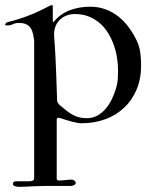

<svg xmlns="http://www.w3.org/2000/svg" viewBox="-37 -497 600 740"><path d="M418 -225.6Q418 -250 413.8 -275.6Q409.7 -301.3 400.9 -325.4Q392.1 -349.6 378.7 -371.1Q365.2 -392.6 346.7 -408.4Q328.1 -424.3 304.4 -433.6Q280.8 -442.9 251.5 -442.9Q233.9 -442.9 219 -437Q204.1 -431.2 193.6 -420.9Q183.1 -410.6 177.2 -396.2Q171.4 -381.8 171.4 -364.3Q171.4 -361.3 171.6 -357.4Q171.9 -353.5 172.6 -344.7Q173.3 -335.9 174.3 -320.1Q175.3 -304.2 176.8 -277.1Q178.2 -250 179.7 -209.2Q181.2 -168.5 183.1 -109.9Q183.1 -104 188.5 -97.2Q193.8 -90.3 199.2 -86.9Q211.9 -76.2 223.1 -67.6Q234.4 -59.1 245.8 -53.2Q257.3 -47.4 269.8 -44.4Q282.2 -41.5 297.4 -41.5Q320.8 -41.5 339.1 -52Q357.4 -62.5 371.1 -78.9Q384.8 -95.2 394.3 -115.2Q403.8 -135.3 409.7 -154.8Q413.1 -166 414.8 -175Q416.5 -184.1 417 -192.4Q417.5 -200.7 417.5 -208.5Q417.5 -216.3 418 -225.6ZM-17.1 -401.4Q-17.1 -407.7 -8.3 -411.6Q33.7 -421.4 75 -437.7Q116.2 -454.1 154.3 -474.6Q156.7 -476.1 158.9 -476.6Q161.1 -477.1 163.1 -477.1Q166.5 -477.1 166.5 -474.6V-417.5Q166.5 -411.6 168.9 -411.6Q195.3 -443.8 231.9 -457.5Q268.6 -471.2 310.1 -471.2Q342.3 -471.2 369.4 -461.2Q396.5 -451.2 418.9 -433.6Q441.4 -416 459.2 -391.8Q477.1 -367.7 490.7 -338.9Q501 -316.9 503.9 -292.7Q506.8 -268.6 506.8 -244.1Q506.8 -192.9 489.5 -151.9Q472.2 -110.8 441.4 -81.8Q410.6 -52.7 368.7 -37.4Q326.7 -22 277.8 -22Q270 -22 260.3 -23.7Q250.5 -25.4 240.2 -28.1Q230 -30.8 219.2 -34.2Q208.5 -37.6 199.2 -40.5Q191.9 -43 188.5 -43Q181.6 -43 181.6 -36.1V190.9Q181.6 198.7 189.9 198.7Q202.1 198.7 215.6 197Q229 195.3 239.7 195.3Q244.1 195.3 249.5 199Q254.9 202.6 254.9 207Q254.9 213.4 247.8 216.6Q240.7 219.7 235.8 219.7H132.3Q127.4 219.7 113.3 220.2Q99.1 220.7 83.3 221.4Q67.4 222.2 53.7 222.7Q40 223.1 36.1 223.1Q33.7 223.1 29.5 222.7Q25.4 222.2 21.7 220.9Q18.1 219.7 15.4 217.8Q12.7 215.8 12.7 212.9Q12.7 201.7 24.4 201.7H72.8Q82.5 201.7 88.6 199.7Q94.7 197.8 94.7 186.5V-333.5Q94.7 -338.9 94.2 -343Q93.8 -347.2 92.8 -352.1Q90.8 -366.2 87.2 -376.7Q83.5 -387.2 76.9 -394.3Q70.3 -401.4 60.1 -405Q49.8 -408.7 34.7 -408.7Q23.4 -408.7 13.2 -403.8Q2.9 -398.9 -8.3 -398.9Q-17.1 -398.9 -17.1 -401.4Z"/></svg>

Font: IM FELL French Canon
Style: Regular
Weight: 400
Designer: Igino Marini
Foundry: Igino Marini,
Version: 3.00